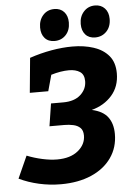

<svg xmlns="http://www.w3.org/2000/svg" viewBox="-70 -976 711 1036"><g transform="rotate(-5 286.0 -458.5)"><path d="M218 14Q158 14 100 1Q42 -12 -8 -36L46 -156Q86 -140 129.5 -130.5Q173 -121 209 -121Q281 -121 322.5 -155Q364 -189 364 -237Q364 -265 349.5 -279Q335 -293 312 -298Q289 -303 263 -303H183L202 -425H268Q329 -425 362.5 -455.5Q396 -486 396 -529Q396 -565 373 -580Q350 -595 314 -595Q292 -595 267.5 -591Q243 -587 217 -579L193 -492H93L111 -680Q170 -700 229.5 -710.5Q289 -721 343 -721Q407 -721 458.5 -704Q510 -687 540 -651Q570 -615 570 -556Q570 -485 528 -437Q486 -389 418 -371Q478 -358 504.5 -322.5Q531 -287 531 -231Q531 -158 492 -102.5Q453 -47 382.5 -16.5Q312 14 218 14ZM251 -759Q217 -759 198 -780.5Q179 -802 179 -838Q179 -878 202.5 -904.5Q226 -931 264 -931Q297 -931 316.5 -909.5Q336 -888 336 -852Q336 -810 312 -784.5Q288 -759 251 -759ZM471 -759Q437 -759 418 -780.5Q399 -802 399 -838Q399 -878 423 -904.5Q447 -931 484 -931Q517 -931 537 -909.5Q557 -888 557 -852Q557 -810 532.5 -784.5Q508 -759 471 -759Z"/></g></svg>

Font: Bitter ExtraBold
Style: Italic
Weight: 800
Italic angle: -9°
Designer: Sol Matas, and Bitter project Authors
Foundry: Sol Matas
Version: Version 2.001